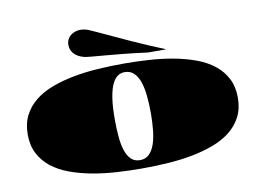

<svg xmlns="http://www.w3.org/2000/svg" viewBox="-94 -1064 1665 1236"><g transform="rotate(-10 738.0 -446.0)"><path d="M494.1 -744.6Q454.1 -754.9 431.6 -779.3Q409.2 -803.7 409.2 -837.4Q409.2 -857.9 417.2 -873.5Q425.3 -889.2 438.5 -899.4Q451.7 -909.7 468.3 -915Q484.9 -920.4 502 -920.4Q519 -920.4 539.6 -915Q549.8 -912.1 574.5 -901.1Q599.1 -890.1 635 -873.5Q670.9 -856.9 715.8 -835.9Q760.7 -814.9 811.3 -792.2Q861.8 -769.5 916.3 -745.8Q970.7 -722.2 1024.9 -700.7H905.8Q818.8 -712.4 749.5 -719.2Q680.2 -726.1 628.4 -730.5Q576.7 -734.9 543 -737.8Q509.3 -740.7 494.1 -744.6ZM51.3 -314.9Q51.3 -386.7 78.9 -439.9Q106.4 -493.2 154.5 -531.2Q202.6 -569.3 268.3 -593.8Q334 -618.2 410.2 -632.6Q486.3 -647 570.1 -652.3Q653.8 -657.7 737.8 -657.7Q821.8 -657.7 905.5 -652.3Q989.3 -647 1065.7 -632.6Q1142.1 -618.2 1207.8 -593.8Q1273.4 -569.3 1321.5 -531.2Q1369.6 -493.2 1397.2 -439.9Q1424.8 -386.7 1424.8 -314.9Q1424.8 -243.2 1397.2 -189.9Q1369.6 -136.7 1321.5 -98.6Q1273.4 -60.5 1207.8 -36.1Q1142.1 -11.7 1065.7 2.7Q989.3 17.1 905.5 22.5Q821.8 27.8 737.8 27.8Q653.8 27.8 570.1 22.5Q486.3 17.1 410.2 2.7Q334 -11.7 268.3 -36.1Q202.6 -60.5 154.5 -98.6Q106.4 -136.7 78.9 -189.9Q51.3 -243.2 51.3 -314.9ZM620.1 -314.9Q620.1 -253.4 624.8 -200.7Q629.4 -147.9 642.1 -109.6Q654.8 -71.3 677.2 -49.3Q699.7 -27.3 735.4 -27.3Q771 -27.3 794.2 -49.3Q817.4 -71.3 831.1 -109.6Q844.7 -147.9 850.3 -200.7Q856 -253.4 856 -314.9Q856 -376.5 850.3 -429.2Q844.7 -481.9 831.1 -520.5Q817.4 -559.1 794.2 -580.8Q771 -602.5 735.4 -602.5Q711.4 -602.5 693.6 -591.3Q675.8 -580.1 663.1 -560.3Q650.4 -540.5 642.1 -513.2Q633.8 -485.8 628.9 -453.9Q624 -421.9 622.1 -386.5Q620.1 -351.1 620.1 -314.9Z"/></g></svg>

Font: Asset
Style: Regular
Weight: 400
Designer: Riccardo De Franceschi
Foundry: Sorkin Type Co.
Version: Version 1.001